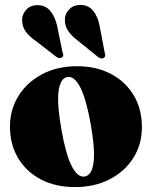

<svg xmlns="http://www.w3.org/2000/svg" viewBox="-20 -748 617 780"><path d="M292.5 -479Q371 -479 430.5 -447.8Q490 -416.5 523.2 -360.8Q556.5 -305 556.5 -231.5Q556.5 -161.5 521.8 -106.5Q487 -51.5 425.8 -19.8Q364.5 12 284.5 12Q205.5 12 146.2 -19Q87 -50 53.8 -105.5Q20.5 -161 20.5 -233.5Q20.5 -303.5 55.5 -359Q90.5 -414.5 151.8 -446.8Q213 -479 292.5 -479ZM325 -31Q353 -36.5 360 -87.5Q367 -138.5 348.5 -244Q330 -347 305.8 -393.8Q281.5 -440.5 252.5 -435Q225 -429 218 -378.2Q211 -327.5 229.5 -222Q247.5 -119 271.8 -72.2Q296 -25.5 325 -31ZM384.5 -644 405.5 -533.5Q407.5 -527.5 407.5 -522.5Q407.5 -517.5 402.5 -513.5Q393 -506.5 379.5 -515.5L296 -583Q270.5 -602 256.5 -623Q242.5 -644 243.5 -672Q244.5 -693 262.2 -711Q280 -729 311 -728Q341 -726 358.8 -704Q376.5 -682 384.5 -644ZM211.5 -646 234 -535.5Q236.5 -530 237 -524.8Q237.5 -519.5 232.5 -515.5Q223.5 -508 209.5 -516.5L125 -582Q98.5 -600 83.8 -620.8Q69 -641.5 70 -669.5Q70 -690.5 87.2 -709.2Q104.5 -728 135.5 -727Q165 -726 183.5 -704.5Q202 -683 211.5 -646Z"/></svg>

Font: Fraunces 72pt S000 Black
Style: Regular
Weight: 900
Version: Version 1.000; ttfautohint (v1.8.3)